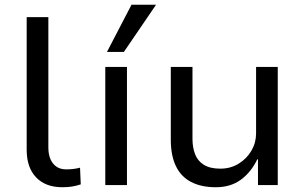

<svg xmlns="http://www.w3.org/2000/svg" viewBox="-20 -777 1279 806"><path d="M242 9Q171 9 131.5 -32.5Q92 -74 92 -148V-705H183V-158Q183 -129 192 -108.5Q201 -88 217.5 -77Q234 -66 258 -66Q272 -66 286 -67.5Q300 -69 316 -73L319 -3Q301 3 283 6Q265 9 242 9Z M422 0V-496H513V0ZM429 -559 532 -757H635L500 -559Z M886 9Q825 9 782.5 -13Q740 -35 718.5 -79.5Q697 -124 697 -190V-496H788V-194Q788 -158 799 -129.5Q810 -101 836 -85Q862 -69 905 -69Q948 -69 982 -90Q1016 -111 1035.5 -144.5Q1055 -178 1055 -217V-496H1146V0H1063V-108H1060Q1034 -54 991 -22.5Q948 9 886 9Z"/></svg>

Font: Nunito Sans 7pt
Style: Regular
Weight: 400
Designer: Vernon Adams
Foundry: Vernon Adams
Version: Version 3.101;gftools[0.9.27]